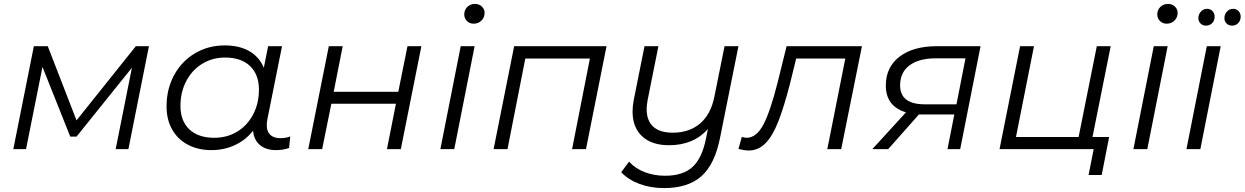

<svg xmlns="http://www.w3.org/2000/svg" viewBox="-20 -762 6359 981"><path d="M741 -526 636 0H571L654 -416L371 -64H339L197 -420L113 0H48L153 -526H224L371 -147L674 -526Z M1463 -65 1457 -6Q1427 5 1391 5Q1338 5 1307.5 -21.5Q1277 -48 1273 -94Q1236 -47 1181 -21Q1126 5 1060 5Q993 5 941 -22Q889 -49 860 -99.5Q831 -150 831 -218Q831 -307 869.5 -378Q908 -449 976 -489.5Q1044 -530 1128 -530Q1203 -530 1254 -500.5Q1305 -471 1328 -416L1350 -526H1421L1346 -152Q1343 -136 1343 -122Q1343 -90 1361 -73Q1379 -56 1413 -56Q1441 -56 1463 -65ZM1303 -304Q1303 -381 1257.5 -424.5Q1212 -468 1130 -468Q1065 -468 1013 -436Q961 -404 931.5 -347.5Q902 -291 902 -221Q902 -144 947.5 -101Q993 -58 1075 -58Q1140 -58 1192 -89.5Q1244 -121 1273.5 -177.5Q1303 -234 1303 -304Z M1660 -526H1731L1685 -293H2015L2062 -526H2133L2028 0H1957L2003 -232H1673L1626 0H1555Z M2334 -526H2405L2301 0H2230ZM2352 -688Q2352 -711 2367.5 -726.5Q2383 -742 2407 -742Q2428 -742 2442 -728.5Q2456 -715 2456 -697Q2456 -673 2440 -657Q2424 -641 2400 -641Q2379 -641 2365.5 -655Q2352 -669 2352 -688Z M3079 -526 2974 0H2903L2994 -463H2664L2573 0H2502L2607 -526Z M3753 -526 3659 -58Q3632 78 3563.5 138.5Q3495 199 3373 199Q3305 199 3248 178Q3191 157 3154 118L3194 64Q3226 99 3274 117.5Q3322 136 3378 136Q3470 136 3519 90.5Q3568 45 3588 -58L3597 -103Q3524 -20 3398 -20Q3310 -20 3261 -65.5Q3212 -111 3212 -192Q3212 -220 3218 -251L3273 -526H3344L3289 -251Q3284 -223 3284 -204Q3284 -146 3317.5 -115Q3351 -84 3418 -84Q3502 -84 3557 -131Q3612 -178 3630 -268L3682 -526Z M4384 -526 4278 0H4207L4299 -463H4048L4016 -333Q3985 -213 3956 -139.5Q3927 -66 3890.5 -29.5Q3854 7 3805 7Q3785 7 3753 -1L3770 -62Q3788 -58 3794 -58Q3845 -58 3880.5 -125.5Q3916 -193 3953 -340L3999 -526Z M4990 -526 4886 0H4821L4856 -177H4694H4675L4518 0H4437L4609 -188Q4506 -219 4506 -325Q4506 -419 4576 -472.5Q4646 -526 4767 -526ZM4913 -464H4762Q4675 -464 4627 -428Q4579 -392 4579 -326Q4579 -229 4705 -229H4867Z M5562 -62H5647L5609 132H5542L5568 0H5087L5192 -526H5263L5171 -62H5491L5584 -526H5655Z M5875 -526H5946L5842 0H5771ZM5893 -688Q5893 -711 5908.5 -726.5Q5924 -742 5948 -742Q5969 -742 5983 -728.5Q5997 -715 5997 -697Q5997 -673 5981 -657Q5965 -641 5941 -641Q5920 -641 5906.5 -655Q5893 -669 5893 -688Z M6146 -526H6217L6113 0H6042ZM6103 -669Q6103 -689 6116 -703Q6129 -717 6148 -717Q6164 -717 6175 -705.5Q6186 -694 6186 -677Q6186 -657 6173.5 -644Q6161 -631 6142 -631Q6125 -631 6114 -642Q6103 -653 6103 -669ZM6236 -669Q6236 -689 6249 -703Q6262 -717 6281 -717Q6297 -717 6308 -705.5Q6319 -694 6319 -677Q6319 -657 6306.5 -644Q6294 -631 6275 -631Q6258 -631 6247 -642Q6236 -653 6236 -669Z"/></svg>

Font: Montserrat Alternates
Style: Italic
Weight: 400
Italic angle: -11.3°
Designer: Julieta Ulanovsky
Foundry: Julieta Ulanovsky
Version: Version 7.200